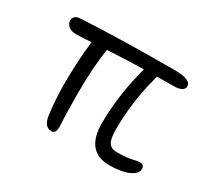

<svg xmlns="http://www.w3.org/2000/svg" viewBox="-107 -621 913 842"><g transform="rotate(30 350.0 -200.5)"><path d="M226.1 49.8Q190.9 49.8 182.1 -2.9Q171.9 -84.5 171.9 -154.8Q171.9 -275.4 184.1 -377Q141.1 -373 106.9 -373Q82.5 -373 68.8 -385Q55.2 -397 55.2 -413.1Q55.2 -423.3 62.5 -431.9Q69.8 -440.4 86.9 -441.9Q276.9 -453.1 561 -453.1Q645 -453.1 645 -418.9Q645 -405.3 631.6 -397.7Q618.2 -390.1 594.2 -390.1Q534.7 -390.1 507.8 -389.2Q506.8 -384.8 502.9 -368.2Q467.8 -235.8 467.8 -97.2Q467.8 -52.2 480 -33.2Q492.2 -14.2 518.1 -14.2Q567.4 -14.2 595.2 -20.5Q623 -26.9 630.9 -26.9Q653.8 -26.9 653.8 -3.9Q653.8 19 617.9 35.4Q582 51.8 521 51.8Q400.9 51.8 400.9 -92.8Q400.9 -218.8 434.1 -355Q438.5 -375.5 442.9 -388.2Q362.8 -387.2 259.8 -380.9Q244.1 -289.1 244.1 -149.9Q244.1 -53.7 248 3.9Q249.5 29.3 244.1 39.6Q238.8 49.8 226.1 49.8Z"/></g></svg>

Font: Shantell Sans Irregular Bouncy
Style: Regular
Weight: 300
Designer: Stephen Nixon, Anya Danilova, Shantell Martin
Foundry: Arrow Type
Version: Version 1.006;[9816181b4]